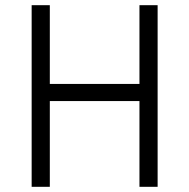

<svg xmlns="http://www.w3.org/2000/svg" viewBox="-20 -720 730 740"><path d="M102 0V-700H172V-396.5H517.5V-700H587.5V0H517.5V-330.5H172V0Z"/></svg>

Font: Overpass Light
Style: Regular
Weight: 300
Designer: Delve Withrington, Dave Bailey, Thomas Jockin
Foundry: Delve Fonts LLC
Version: Version 4.000; ttfautohint (v1.8.3)